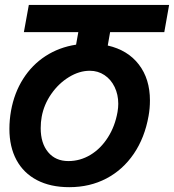

<svg xmlns="http://www.w3.org/2000/svg" viewBox="-20 -745 704 776"><path d="M18 -224Q18 -260 24.5 -297Q37.5 -369.5 73.5 -426.2Q109.5 -483 164.2 -518.5Q219 -554 287.5 -564.5L296.5 -615H76.5L96.5 -725H663.5L644 -615H425L415.5 -561Q496.5 -542.5 541.2 -484.2Q586 -426 586 -339Q586 -307 580.5 -276.5Q565 -188.5 520.8 -123.5Q476.5 -58.5 409.8 -23.5Q343 11.5 260 11.5Q184 11.5 129.5 -17Q75 -45.5 46.5 -98.5Q18 -151.5 18 -224ZM455 -292.5Q458 -310 458 -325.5Q458 -363 443.2 -393.5Q428.5 -424 402.2 -441.5Q376 -459 343 -459Q300.5 -459 258.8 -433.5Q217 -408 187.2 -365.2Q157.5 -322.5 148.5 -273Q144.5 -251.5 144.5 -227Q144.5 -166 174.5 -130Q204.5 -94 256.5 -94Q304 -94 345.8 -119.2Q387.5 -144.5 416.2 -189.8Q445 -235 455 -292.5Z"/></svg>

Font: JuliaMono ExtraBoldItalic
Style: Regular
Weight: 800
Italic angle: -9°
Monospace: yes
Designer: cormullion
Foundry: corm
Version: Version 0.049; ttfautohint (v1.8.4)